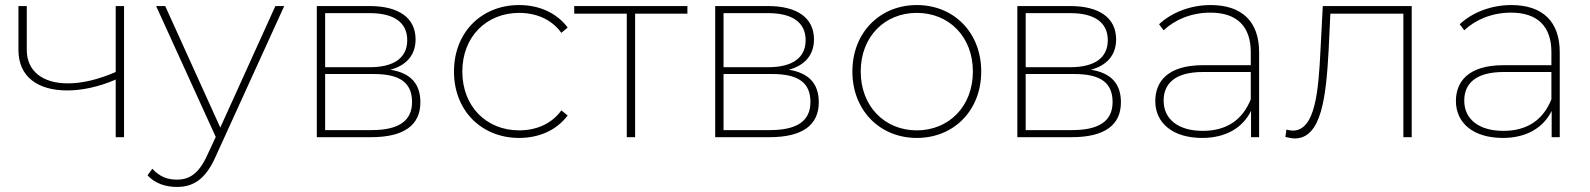

<svg xmlns="http://www.w3.org/2000/svg" viewBox="-20 -543 6293 760"><path d="M438 -519V-258C369 -228 305 -213 249 -213C150 -213 86 -260 86 -346V-519H53V-345C53 -238 131 -185 246 -185C304 -185 371 -199 438 -228V0H471V-519Z M1070 -519 852 -38 634 -519H598L834 -1L801 70C767 145 730 168 680 168C640 168 611 155 583 125L564 151C592 182 634 197 680 197C744 197 793 168 833 78L1105 -519Z M1525 -267C1586 -283 1625 -323 1625 -387C1625 -474 1556 -519 1444 -519H1234V0H1449C1581 0 1644 -49 1644 -138C1644 -210 1607 -254 1525 -267ZM1267 -491H1444C1538 -491 1592 -455 1592 -384C1592 -313 1538 -277 1444 -277H1267ZM1267 -28V-250H1460C1564 -250 1611 -215 1611 -139C1611 -62 1555 -28 1450 -28Z M2035 3C2113 3 2183 -27 2227 -86L2202 -106C2163 -52 2102 -27 2035 -27C1906 -27 1810 -121 1810 -260C1810 -398 1906 -492 2035 -492C2102 -492 2163 -467 2202 -413L2227 -434C2183 -493 2113 -523 2035 -523C1886 -523 1777 -415 1777 -260C1777 -105 1886 3 2035 3Z M2701 -519H2253V-489H2461V0H2494V-489H2701Z M3102 -267C3163 -283 3202 -323 3202 -387C3202 -474 3133 -519 3021 -519H2811V0H3026C3158 0 3221 -49 3221 -138C3221 -210 3184 -254 3102 -267ZM2844 -491H3021C3115 -491 3169 -455 3169 -384C3169 -313 3115 -277 3021 -277H2844ZM2844 -28V-250H3037C3141 -250 3188 -215 3188 -139C3188 -62 3132 -28 3027 -28Z M3609 3C3756 3 3864 -106 3864 -260C3864 -414 3756 -523 3609 -523C3463 -523 3354 -414 3354 -260C3354 -106 3463 3 3609 3ZM3609 -27C3482 -27 3387 -122 3387 -260C3387 -398 3482 -492 3609 -492C3736 -492 3831 -398 3831 -260C3831 -122 3736 -27 3609 -27Z M4298 -267C4359 -283 4398 -323 4398 -387C4398 -474 4329 -519 4217 -519H4007V0H4222C4354 0 4417 -49 4417 -138C4417 -210 4380 -254 4298 -267ZM4040 -491H4217C4311 -491 4365 -455 4365 -384C4365 -313 4311 -277 4217 -277H4040ZM4040 -28V-250H4233C4337 -250 4384 -215 4384 -139C4384 -62 4328 -28 4223 -28Z M4772 -523C4693 -523 4618 -494 4568 -447L4586 -423C4630 -465 4696 -493 4771 -493C4876 -493 4931 -439 4931 -336V-285H4742C4601 -285 4553 -219 4553 -143C4553 -56 4622 3 4739 3C4834 3 4900 -39 4932 -104V0H4964V-336C4964 -458 4896 -523 4772 -523ZM4741 -25C4644 -25 4586 -71 4586 -145C4586 -210 4629 -258 4742 -258H4931V-150C4899 -70 4837 -25 4741 -25Z M5216 -519 5207 -346C5199 -184 5187 -26 5097 -26C5090 -26 5080 -28 5072 -30L5068 -1C5082 2 5093 5 5105 5C5211 5 5229 -160 5239 -341L5246 -489H5535V0H5568V-519Z M5962 -523C5883 -523 5808 -494 5758 -447L5776 -423C5820 -465 5886 -493 5961 -493C6066 -493 6121 -439 6121 -336V-285H5932C5791 -285 5743 -219 5743 -143C5743 -56 5812 3 5929 3C6024 3 6090 -39 6122 -104V0H6154V-336C6154 -458 6086 -523 5962 -523ZM5931 -25C5834 -25 5776 -71 5776 -145C5776 -210 5819 -258 5932 -258H6121V-150C6089 -70 6027 -25 5931 -25Z"/></svg>

Font: Talent ExtraLight
Style: Regular
Weight: 200
Designer: Mike Powis
Version: Version 1.001;hotconv 1.0.109;makeotfexe 2.5.65596